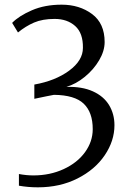

<svg xmlns="http://www.w3.org/2000/svg" viewBox="-20 -640 564 822"><path d="M428 -460Q428 -422 404.5 -382Q381 -342 343 -311Q305 -280 264 -268Q331 -270 377.5 -249Q424 -228 447 -190Q470 -152 470 -104Q470 -37 428.5 24.5Q387 86 312 124Q237 162 142 162Q100 162 61 155V105Q93 111 123 111Q194 111 252.5 84Q311 57 344 11.5Q377 -34 377 -87Q377 -159 338.5 -196Q300 -233 211 -234L180 -228L127 -217V-278Q217 -294 276 -337.5Q335 -381 335 -435Q336 -498 302 -528.5Q268 -559 214 -559Q162 -559 126 -543.5Q90 -528 57 -501L32 -542Q61 -572 116.5 -596Q172 -620 244 -620Q320 -620 374 -580Q428 -540 428 -460Z"/></svg>

Font: Grenzecho Serif
Style: Serif-Regular
Weight: 400
Designer: Dan Reynolds
Foundry: Dan Reynolds
Version: Version 1.001; ttfautohint (v1.1) -l 5 -r 5 -G 72 -x 0 -D la